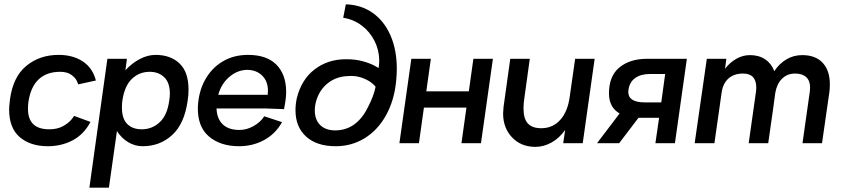

<svg xmlns="http://www.w3.org/2000/svg" viewBox="-20 -660 3887 885"><path d="M22 -156Q22 -168 26 -202Q40 -306 101.5 -356.5Q163 -407 250 -407Q316 -407 361.5 -377Q407 -347 422 -289L340 -271Q340 -275 333 -289Q326 -303 307.5 -316Q289 -329 257 -329Q195 -329 158 -294Q121 -259 111 -190Q109 -178 109 -158Q109 -64 207 -64Q244 -64 269.5 -78Q295 -92 308 -107.5Q321 -123 321 -126L397 -98Q367 -41 315.5 -13.5Q264 14 200 14Q120 14 71 -28Q22 -70 22 -156Z M849 -247Q849 -220 845 -196Q830 -89 773.5 -37.5Q717 14 638 14Q602 14 571 -4.5Q540 -23 519 -56L482 205H392L475 -389H565L558 -336Q588 -369 624.5 -388Q661 -407 697 -407Q766 -407 807.5 -367.5Q849 -328 849 -247ZM763 -228Q763 -279 737 -304Q711 -329 670 -329Q622 -329 588 -296.5Q554 -264 544 -196Q542 -184 542 -164Q542 -113 566.5 -88.5Q591 -64 633 -64Q681 -64 716 -96.5Q751 -129 760 -196Q763 -214 763 -228Z M1205 -160H978Q980 -112 1007 -86.5Q1034 -61 1084 -61Q1117 -61 1149 -79Q1181 -97 1198 -124L1280 -97Q1250 -43 1197.5 -14.5Q1145 14 1082 14Q996 14 943 -31Q890 -76 892 -166Q895 -237 925 -291.5Q955 -346 1006 -376.5Q1057 -407 1123 -407Q1210 -407 1254.5 -361.5Q1299 -316 1299 -236Q1299 -204 1289 -157ZM1214 -223Q1215 -230 1215 -242Q1215 -285 1189 -311Q1163 -337 1121 -338Q1075 -338 1037.5 -306Q1000 -274 986 -223Z M1342 -152Q1342 -179 1348 -207Q1369 -293 1430 -340Q1491 -387 1575 -387Q1618 -387 1651 -378Q1684 -369 1704.5 -358Q1725 -347 1725 -346Q1728 -364 1728 -380Q1728 -428 1706.5 -471Q1685 -514 1647 -542.5Q1609 -571 1562 -578L1574 -640Q1645 -638 1698 -600.5Q1751 -563 1780 -496.5Q1809 -430 1809 -343Q1809 -316 1806 -286Q1797 -196 1759 -128Q1721 -60 1661 -23Q1601 14 1527 14Q1440 14 1391 -30.5Q1342 -75 1342 -152ZM1676 -166Q1703 -218 1711 -259Q1711 -263 1695.5 -276Q1680 -289 1654 -299.5Q1628 -310 1597 -310Q1585 -310 1579 -309Q1524 -306 1485 -271.5Q1446 -237 1434 -181Q1431 -166 1431 -152Q1431 -108 1456 -83.5Q1481 -59 1525 -59Q1574 -59 1612 -86Q1650 -113 1676 -166Z M2162 -389H2252L2197 0H2107L2130 -164H1934L1911 0H1821L1876 -389H1966L1945 -239H2141Z M2721 -389 2666 0H2576L2585 -61Q2558 -23 2522 -3Q2486 17 2448 17Q2382 17 2340.5 -26.5Q2299 -70 2299 -137Q2299 -147 2301 -167L2332 -389H2422L2397 -208Q2393 -184 2393 -161Q2393 -113 2413 -91Q2433 -69 2475 -69Q2528 -69 2562.5 -107.5Q2597 -146 2606 -214L2607 -221L2631 -389Z M3091 0H3001L3018 -117H2929H2923L2834 0H2732L2836 -137Q2787 -165 2787 -230Q2787 -310 2835.5 -349.5Q2884 -389 2963 -389H3146ZM3028 -188 3046 -319H2977Q2934 -319 2908 -300.5Q2882 -282 2877 -247Q2876 -243 2876 -236Q2876 -188 2953 -188Z M3805 -272Q3805 -248 3803 -236L3769 0H3679L3713 -240Q3714 -246 3714 -257Q3714 -288 3696 -304.5Q3678 -321 3645 -321Q3609 -321 3585 -297.5Q3561 -274 3554 -234L3553 -228L3545 -168L3521 0H3431L3465 -240Q3466 -246 3466 -256Q3466 -321 3405 -321Q3363 -321 3337.5 -298Q3312 -275 3306 -232L3297 -168L3273 0H3182L3238 -389H3328L3322 -343Q3344 -372 3374 -389Q3404 -406 3437 -406Q3478 -406 3507 -386.5Q3536 -367 3549 -332Q3572 -367 3605 -386.5Q3638 -406 3678 -406Q3739 -406 3772 -370.5Q3805 -335 3805 -272Z"/></svg>

Font: Neutral Grotesk
Style: Italic
Weight: 400
Italic angle: -8°
Designer: Nawras Khrais
Foundry: Nawras Khrais
Version: Version 1.000